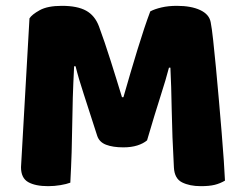

<svg xmlns="http://www.w3.org/2000/svg" viewBox="-20 -630 837 658"><path d="M484 -149Q471 -138 450.5 -131.5Q430 -125 403 -125Q367 -125 343.5 -134Q320 -143 313 -165Q285 -253 267 -307.5Q249 -362 239 -403H234Q231 -344 229.5 -295.5Q228 -247 227.5 -201Q227 -155 225.5 -108Q224 -61 221 -4Q208 1 187 4.5Q166 8 145 8Q101 8 76.5 -6Q52 -20 52 -57L81 -567Q89 -580 116 -595Q143 -610 192 -610Q245 -610 275 -593.5Q305 -577 319 -540Q328 -516 338.5 -485Q349 -454 359.5 -421Q370 -388 380 -355.5Q390 -323 398 -297H403Q427 -381 451 -459.5Q475 -538 495 -591Q510 -599 533.5 -604.5Q557 -610 586 -610Q635 -610 666 -595.5Q697 -581 702 -554Q706 -534 710.5 -492.5Q715 -451 720 -399Q725 -347 730 -289Q735 -231 739.5 -177.5Q744 -124 747 -79.5Q750 -35 751 -11Q734 -1 715.5 3.5Q697 8 668 8Q630 8 604 -5Q578 -18 576 -56Q570 -165 568.5 -252Q567 -339 564 -398H559Q549 -359 530 -300Q511 -241 484 -149Z"/></svg>

Font: Baloo Tamma
Style: Regular
Weight: 400
Designer: Divya Kowshik and Ek Type
Foundry: Ek Type
Version: Version 1.007;PS 1.000;hotconv 1.0.88;makeotf.lib2.5.647800